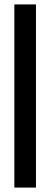

<svg xmlns="http://www.w3.org/2000/svg" viewBox="-20 -720 228 870"><path d="M45 -700H143V130H45Z"/></svg>

Font: PT Sans Narrow
Style: Bold
Weight: 700
Width: 3
Designer: A.Korolkova, O.Umpeleva, V.Yefimov
Foundry: ParaType Ltd
Version: Version 2.003W OFL